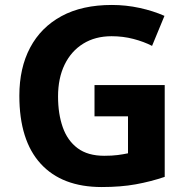

<svg xmlns="http://www.w3.org/2000/svg" viewBox="-20 -744 764 774"><path d="M361 -401H644V-31Q588 -12 527.5 -1Q467 10 390 10Q230 10 144 -84Q58 -178 58 -358Q58 -470 101.5 -552Q145 -634 228 -679Q311 -724 431 -724Q488 -724 543 -712Q598 -700 643 -680L593 -559Q560 -576 518 -587Q476 -598 430 -598Q364 -598 315.5 -568Q267 -538 240.5 -483.5Q214 -429 214 -355Q214 -285 233 -231Q252 -177 293 -146.5Q334 -116 400 -116Q432 -116 454.5 -119Q477 -122 496 -126V-275H361Z"/></svg>

Font: Noto Sans Bengali
Style: Bold
Weight: 700
Designer: Jelle Bosma - Monotype Design Team
Foundry: Monotype Imaging Inc.
Version: Version 2.003; ttfautohint (v1.8.4.7-5d5b)